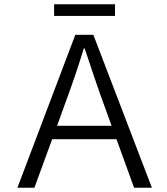

<svg xmlns="http://www.w3.org/2000/svg" viewBox="-20 -885 786 905"><path d="M335 -721H420L696 0H612L529 -229H226L142 0H62ZM235 -865H522V-810H235ZM506 -292 463 -411 452 -441Q420 -533 379 -657H375Q340 -541 292 -411L249 -292Z"/></svg>

Font: Nebula Sans Book
Style: Regular
Weight: 400
Designer: Paul D. Hunt for Adobe (as Source Sans)
Foundry: Nebula Entertainment & Broadcasting LLC
Version: Version 1.010